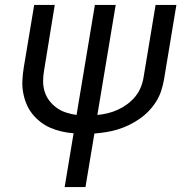

<svg xmlns="http://www.w3.org/2000/svg" viewBox="-20 -540 790 775"><path d="M241 215 277 -2Q252 -4 228 -9.5Q204 -15 182.5 -24.5Q161 -34 142.5 -48.5Q124 -63 109.5 -81.5Q95 -100 86 -122.5Q77 -145 73 -169Q69 -193 70.5 -218Q72 -243 76 -268L118 -520H201L158 -256Q154 -234 154 -212Q154 -190 160.5 -169.5Q167 -149 180 -132.5Q193 -116 210 -104Q227 -92 247.5 -85.5Q268 -79 289 -76L363 -520H447L373 -76Q394 -78 415 -83Q436 -88 456.5 -97.5Q477 -107 495 -120.5Q513 -134 527 -151.5Q541 -169 549 -189.5Q557 -210 560 -231L608 -520H692L642 -219Q638 -196 630.5 -173Q623 -150 610 -129.5Q597 -109 579.5 -91Q562 -73 541.5 -59Q521 -45 499 -34.5Q477 -24 453.5 -17Q430 -10 407 -6.5Q384 -3 361 -1L325 215Z"/></svg>

Font: Zed Sans Extended
Style: Italic
Weight: 400
Width: 7
Italic angle: -9°
Designer: Belleve Invis
Foundry: Belleve Invis
Version: Version 1.0.0; ttfautohint (v1.8.4)